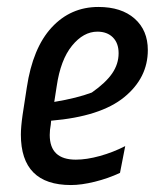

<svg xmlns="http://www.w3.org/2000/svg" viewBox="-20 -520 476 552"><path d="M405 -376Q405 -296 337 -240.5Q269 -185 127 -173L126 -162Q123 -146 123 -132Q123 -61 198 -61Q229 -61 267 -71.5Q305 -82 340 -100L325 -23Q291 -7 252.5 2.5Q214 12 184 12Q40 12 40 -133Q40 -155 45 -190L57 -268Q74 -382 128.5 -441Q183 -500 263 -500Q329 -500 367 -466.5Q405 -433 405 -376ZM143 -272 136 -227Q202 -238 244 -254Q284 -282 302.5 -309Q321 -336 321 -367Q321 -396 304.5 -412.5Q288 -429 260 -429Q220 -429 187 -388.5Q154 -348 143 -272Z"/></svg>

Font: Ropa Sans
Style: Italic
Weight: 400
Version: Version 1.100